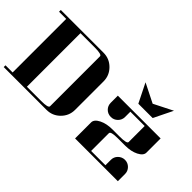

<svg xmlns="http://www.w3.org/2000/svg" viewBox="-78 -1073 1463 1463"><g transform="rotate(45 653.5 -341.0)"><path d="M769 0V-172.9Q769 -204.6 814 -227.5Q858.4 -250 922.9 -250H1000Q1077.1 -250 1077.1 -269V-441.9H922.9V-384.8Q922.9 -353 900.4 -330.6Q877.9 -308.1 846.2 -308.1Q813.5 -308.1 791 -330.1Q769 -352.1 769 -384.8V-460.9H1230V-308.1Q1230 -276.4 1185.1 -253.4Q1140.6 -231 1077.1 -231H1000Q922.9 -231 922.9 -210.9V-19H1077.1V-77.1Q1077.1 -108.9 1099.1 -130.9Q1122.1 -153.3 1152.8 -153.8Q1185.1 -153.8 1208 -130.9Q1230 -108.4 1230 -77.1V0ZM846.2 -682.1 1000 -605 1152.8 -682.1 1077.1 -527.8H922.9ZM0 0V-19H77.1V-596.2H0V-615.2H460.9Q524.4 -615.2 569.8 -569.8Q615.2 -524.4 615.2 -460.9V-153.8Q615.2 -90.3 569.8 -44.9Q524.9 0 460.9 0ZM231 -19H384.8Q460.9 -19 460.9 -38.1V-577.1Q460.9 -596.2 384.8 -596.2H231Z"/></g></svg>

Font: Hjet
Style: Regular
Weight: 400
Designer: T. Christopher White
Version: Version 1.2